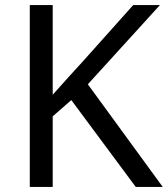

<svg xmlns="http://www.w3.org/2000/svg" viewBox="-20 -734 659 754"><path d="M619 0H513L260 -341L187 -277V0H97V-714H187V-362Q217 -396 248 -430Q279 -464 310 -498L503 -714H608L325 -403Z"/></svg>

Font: Noto Sans Nushu
Style: Regular
Weight: 400
Designer: Lisa Huang
Foundry: Lisa Huang
Version: Version 1.003; ttfautohint (v1.8.4.7-5d5b)